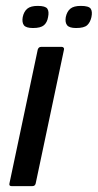

<svg xmlns="http://www.w3.org/2000/svg" viewBox="-20 -631 332 651"><path d="M101 -9Q99 0 90 0H19Q10 0 12 -9L108 -463Q111 -472 119 -472H190Q193 -472 195.5 -469.5Q198 -467 197 -463ZM143 -573Q140 -555 129 -545.5Q118 -536 92 -536Q68 -536 61 -545.5Q54 -555 57 -573Q61 -592 72.5 -601.5Q84 -611 108 -611Q134 -611 140.5 -601.5Q147 -592 143 -573ZM290 -573Q286 -555 275.5 -545.5Q265 -536 238 -536Q215 -536 207.5 -545.5Q200 -555 203 -573Q207 -592 218.5 -601.5Q230 -611 254 -611Q281 -611 287.5 -601.5Q294 -592 290 -573Z"/></svg>

Font: Glory Medium
Style: Italic
Weight: 500
Italic angle: -12°
Version: Version 1.011